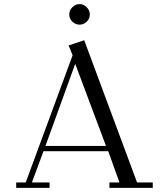

<svg xmlns="http://www.w3.org/2000/svg" viewBox="-20 -906 777 926"><path d="M58.1 0V-25.9H104L330.1 -639.2L311 -687L386.2 -711.9L641.1 -25.9H716.8V0H507.8V-25.9H556.2L502 -176.8H189.9L133.8 -25.9H219.2V0ZM199.2 -202.1H491.2L342.8 -598.1ZM328.9 -801.5Q314 -815.9 314 -835.9Q314 -856 328.9 -871.1Q343.8 -886.2 363.8 -886.2Q383.8 -886.2 398.4 -871.1Q413.1 -856 413.1 -835.9Q413.1 -815.9 398.4 -801.5Q383.8 -787.1 363.8 -787.1Q343.8 -787.1 328.9 -801.5Z"/></svg>

Font: Dehuti Alt
Style: Book
Weight: 400
Version: Version 1.2